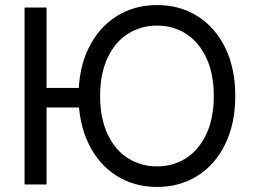

<svg xmlns="http://www.w3.org/2000/svg" viewBox="-20 -737 1011 767"><path d="M166 0H78.1V-707H166ZM320.3 -307.6H103.5V-385.7H320.3ZM607.4 9.8Q516.6 9.8 445.8 -34.7Q375 -79.1 334.5 -161.6Q293.9 -244.1 293.9 -353.5Q293.9 -463.9 334.5 -545.9Q375 -627.9 445.8 -672.4Q516.6 -716.8 607.4 -716.8Q698.2 -716.8 769 -672.4Q839.8 -627.9 879.9 -545.9Q919.9 -463.9 919.9 -353.5Q919.9 -244.1 879.9 -161.6Q839.8 -79.1 769 -34.7Q698.2 9.8 607.4 9.8ZM607.4 -634.8Q543 -634.8 491.2 -602.1Q439.5 -569.3 409.7 -505.9Q379.9 -442.4 379.9 -353.5Q379.9 -264.6 409.7 -201.2Q439.5 -137.7 491.2 -105Q543 -72.3 607.4 -72.3Q671.9 -72.3 723.1 -105Q774.4 -137.7 804.2 -201.2Q834 -264.6 834 -353.5Q834 -442.4 804.2 -505.9Q774.4 -569.3 723.1 -602.1Q671.9 -634.8 607.4 -634.8Z"/></svg>

Font: Pretendard GOV Variable
Style: Regular
Weight: 400
Designer: Base glyphs from Inter by Rasmus Andersson; Hangul glyphs from Noto Sans CJK(Source Han Sans) by Jang Soo-young and Kang
Foundry: Kil Hyung-jin
Version: Version 1.307;Glyphs 3.2 (3192)